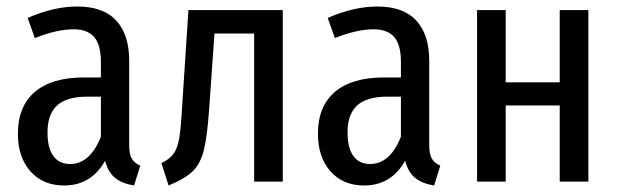

<svg xmlns="http://www.w3.org/2000/svg" viewBox="-20 -558 1901 590"><path d="M411 -49 392 12Q355 6 333.5 -11.5Q312 -29 303 -64Q260 12 177 12Q112 12 73.5 -31.5Q35 -75 35 -147Q35 -231 87 -275.5Q139 -320 238 -320H290V-368Q290 -420 269.5 -444Q249 -468 206 -468Q155 -468 87 -441L65 -503Q146 -538 217 -538Q298 -538 337.5 -494.5Q377 -451 377 -372V-112Q377 -84 385 -70.5Q393 -57 411 -49ZM290 -138V-261H248Q185 -261 155.5 -234Q126 -207 126 -151Q126 -103 144 -78.5Q162 -54 195 -54Q257 -54 290 -138Z M849 -527V0H761V-455H638L639 -454L623 -227Q617 -139 606.5 -97Q596 -55 572.5 -32Q549 -9 498 12L476 -57Q502 -69 514 -86.5Q526 -104 531 -134.5Q536 -165 540 -236L559 -527Z M1333 -49 1314 12Q1277 6 1255.5 -11.5Q1234 -29 1225 -64Q1182 12 1099 12Q1034 12 995.5 -31.5Q957 -75 957 -147Q957 -231 1009 -275.5Q1061 -320 1160 -320H1212V-368Q1212 -420 1191.5 -444Q1171 -468 1128 -468Q1077 -468 1009 -441L987 -503Q1068 -538 1139 -538Q1220 -538 1259.5 -494.5Q1299 -451 1299 -372V-112Q1299 -84 1307 -70.5Q1315 -57 1333 -49ZM1212 -138V-261H1170Q1107 -261 1077.5 -234Q1048 -207 1048 -151Q1048 -103 1066 -78.5Q1084 -54 1117 -54Q1179 -54 1212 -138Z M1700 0V-234H1534V0H1446V-527H1534V-305H1700V-527H1788V0Z"/></svg>

Font: Fira Sans Extra Condensed
Style: Regular
Weight: 400
Width: 1
Designer: Carrois Corporate & Edenspiekermann AG
Foundry: Carrois Corporate GbR & Edenspiekermann AG
Version: Version 4.203